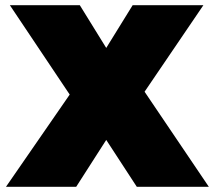

<svg xmlns="http://www.w3.org/2000/svg" viewBox="-20 -721 829 741"><path d="M288 -701H18L249 -356L3 0H274L390 -181L508 0H786L538 -367L765 -701H492L390 -536Z"/></svg>

Font: Montserrat Custom Black
Style: Regular
Weight: 900
Designer: Julieta Ulanovsky
Foundry: Julieta Ulanovsky
Version: Version 7.200